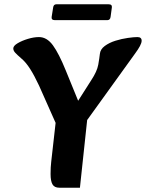

<svg xmlns="http://www.w3.org/2000/svg" viewBox="-20 -868 681 896"><path d="M258 -253 162 -469Q140 -516 120.5 -546.5Q101 -577 82 -593Q59 -613 50.5 -622.5Q42 -632 42 -642Q42 -654 62 -666Q82 -678 110 -686.5Q138 -695 162 -695Q199 -695 227 -656.5Q255 -618 287 -539L365 -348L299 -326L406 -494Q433 -535 438.5 -566Q444 -597 446 -616Q448 -638 469 -653.5Q490 -669 519 -678Q548 -687 576.5 -691Q605 -695 621 -695Q641 -695 641 -678Q641 -668 633 -653Q625 -638 611 -619L353 -261ZM257 8Q234 8 225 -7.5Q216 -23 216 -56Q216 -88 219 -113L246 -352L389 -329L353 8ZM228 -833Q230 -848 243 -848H487Q504 -848 502 -833L496 -789Q494 -774 481 -774H236Q219 -774 221 -789Z"/></svg>

Font: Alkatra SemiBold
Style: Regular
Weight: 600
Designer: Suman Bhandary
Version: Version 1.100;gftools[0.9.22]